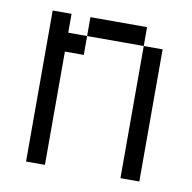

<svg xmlns="http://www.w3.org/2000/svg" viewBox="-63 -563 626 626"><g transform="rotate(10 250.0 -250.0)"><path d="M62.5 -500Q62.5 -500 62.5 0H125Q125 0 125 -375H187.5V-437.5H125V-500ZM375 -437.5V0H437.5V-437.5ZM187.5 -437.5H375V-500H187.5Z"/></g></svg>

Font: UnifontExMono
Style: Regular
Weight: 500
Version: Version 15.0.06